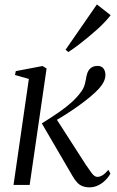

<svg xmlns="http://www.w3.org/2000/svg" viewBox="-20 -814 515 845"><path d="M39.5 0 107 -466.5 46 -484 49.5 -501 167.5 -523.5 185 -512.5 110.5 0ZM374 10.5Q356.5 10.5 343 5.2Q329.5 0 319 -11.5Q308.5 -23 298.5 -40.5L164 -271Q207.5 -298 239.2 -320Q271 -342 294 -362.8Q317 -383.5 333.5 -405.5Q348.5 -424 353.5 -444Q358.5 -464 360.5 -478.5Q363.5 -493.5 370 -503.8Q376.5 -514 386.5 -519Q396.5 -524 408.5 -524Q427 -524 435.5 -512.5Q444 -501 444 -483.5Q444 -470.5 437 -455.2Q430 -440 416 -424.5Q400.5 -407.5 376.2 -387.2Q352 -367 323.8 -347Q295.5 -327 268 -309.5Q240.5 -292 218.5 -280L223 -298.5L358 -88.5Q370.5 -70 383.2 -52.8Q396 -35.5 408.5 -35.5Q419 -35.5 430.8 -42.5Q442.5 -49.5 457 -66.5L466 -50Q457 -33.5 442.8 -19.8Q428.5 -6 411 2.2Q393.5 10.5 374 10.5ZM268.5 -595 406.5 -794.5 467 -747Q456 -733 440.8 -716.8Q425.5 -700.5 406.5 -683.5Q387.5 -666.5 367 -649.5Q346.5 -632.5 324.8 -616Q303 -599.5 281 -585Z"/></svg>

Font: Merriweather 120pt Light
Style: Italic
Weight: 300
Italic angle: -7.8°
Version: Version 2.101